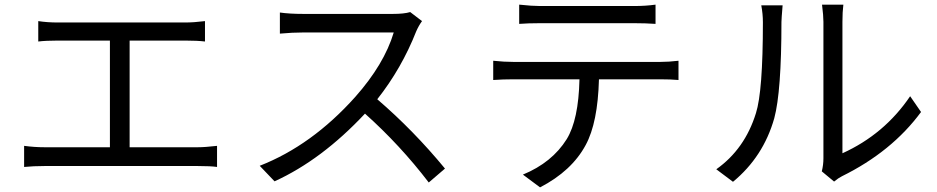

<svg xmlns="http://www.w3.org/2000/svg" viewBox="-20 -760 4040 828"><path d="M833 -125Q864 -125 916 -131V-40Q889 -44 833 -44H172Q125 -44 84 -40V-131Q129 -125 172 -125H454V-585H229Q178 -585 145 -581V-669Q184 -663 229 -663H779Q816 -663 864 -669V-581Q831 -585 779 -585H539V-125Z M1800 -669Q1786 -650 1775 -625Q1712 -465 1607 -332Q1763 -198 1899 -33L1829 27Q1706 -134 1554 -270Q1368 -71 1164 22L1100 -45Q1325 -133 1512 -342Q1637 -483 1678 -620H1288Q1242 -620 1187 -615V-706Q1229 -700 1288 -700H1674Q1723 -700 1749 -708Z M2310 -660Q2257 -660 2219 -657V-740Q2275 -734 2309 -734H2714Q2764 -734 2807 -740V-657Q2764 -660 2714 -660ZM2827 -493Q2864 -493 2906 -498V-415Q2873 -418 2827 -418H2563Q2558 -231 2506 -135Q2446 -23 2309 48L2235 -7Q2361 -59 2424 -160Q2475 -243 2479 -418H2194Q2149 -418 2107 -415V-498Q2154 -493 2194 -493Z M3069 -30Q3192 -117 3240 -272Q3270 -366 3270 -664Q3270 -700 3263 -737H3355Q3350 -677 3350 -665Q3350 -365 3319 -250Q3272 -84 3141 24ZM3524 -21Q3531 -49 3531 -77V-666Q3531 -692 3525 -740H3617Q3613 -708 3613 -666V-99Q3794 -181 3905 -345L3952 -277Q3826 -106 3611 0Q3595 8 3577 23Z"/></svg>

Font: Source Han Sans K Regular
Style: Regular
Weight: 400
Designer: Ryoko NISHIZUKA  (kana & ideographs); Paul D. Hunt (Latin, Greek & Cyrillic); Wenlong ZHANG  (bopomofo); Sandoll Communi
Foundry: Adobe Systems Incorporated
Version: Version 1.00 July 18, 2014, initial release